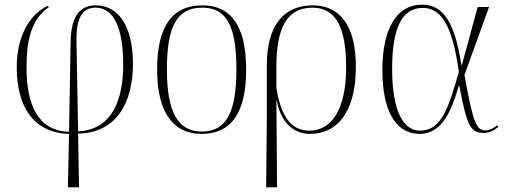

<svg xmlns="http://www.w3.org/2000/svg" viewBox="-20 -566 2183 826"><path d="M272 240H320L316 9C483 5 552 -126 552 -291C552 -456 488 -543 392 -543C330 -543 286 -504 284 -390L277 1C142 -3 94 -117 94 -276C94 -382 111 -482 190 -535L186 -541C120 -511 52 -427 52 -276C52 -109 123 6 277 10ZM309 -389C307 -510 348 -533 392 -533C469 -533 510 -445 510 -289C510 -140 465 -8 316 -1Z M847 10C973 10 1039 -77 1039 -267C1039 -455 973 -543 851 -543C721 -543 656 -453 656 -267C656 -78 728 10 847 10ZM848 0C744 0 698 -87 698 -267C698 -451 740 -533 850 -533C955 -533 997 -454 997 -267C997 -91 958 0 848 0Z M1125 240H1172L1169 -136H1170C1191 -21 1259 10 1314 10C1424 10 1511 -75 1511 -279C1511 -452 1445 -543 1325 -543C1194 -543 1128 -447 1128 -288V-75ZM1312 -4C1245 -4 1192 -45 1169 -188V-278C1169 -437 1209 -533 1324 -533C1431 -533 1469 -437 1469 -276C1469 -84 1399 -4 1312 -4Z M1785 10C1881 10 1921 -86 1954 -197H1956C1989 -20 2006 6 2062 6C2087 6 2109 -7 2124 -20L2119 -27C2107 -18 2088 -5 2071 -5C2029 -5 2017 -31 1978 -243L2084 -536H2035L1967 -286H1965C1936 -475 1885 -546 1795 -546C1687 -546 1625 -443 1625 -265C1625 -58 1702 10 1785 10ZM1787 -4C1715 -4 1667 -88 1667 -270C1667 -434 1704 -532 1798 -532C1873 -532 1925 -468 1954 -257C1911 -107 1881 -4 1787 -4Z"/></svg>

Font: Noto Serif Display SemiCondensed ExtraLight
Style: Regular
Weight: 200
Width: 4
Designer: Monotype Design Team
Foundry: Monotype Imaging Inc.
Version: Version 2.009